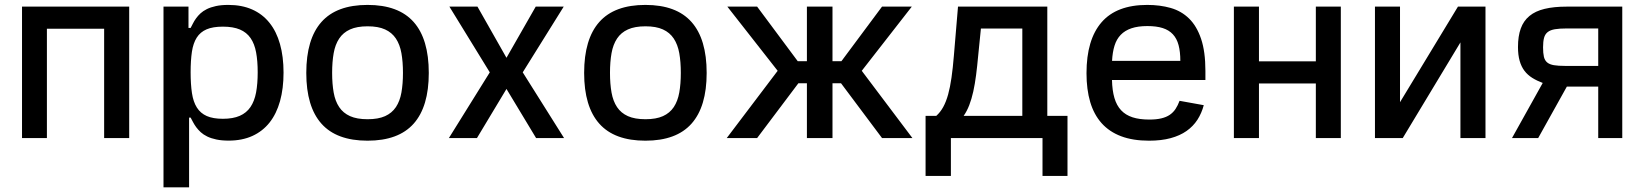

<svg xmlns="http://www.w3.org/2000/svg" viewBox="-20 -573 6824 797"><path d="M71.4 0V-545.5H516.3V0H412.3V-453.8H174.7V0Z M658.7 204.5V-545.5H762.4V-457H771.3Q775.9 -465.6 781.1 -475.9Q786.2 -486.2 793.9 -496.8Q801.5 -507.5 812.1 -517.4Q822.8 -527.3 838.6 -535.2Q854.4 -543 876.2 -547.8Q898.1 -552.6 927.9 -552.6Q984 -552.6 1026.8 -533.6Q1069.6 -514.6 1098.5 -478.5Q1127.5 -442.5 1142.2 -390.3Q1157 -338.1 1157 -271.7Q1157 -205.6 1142.4 -153.2Q1127.8 -100.9 1099.1 -64.5Q1070.3 -28.1 1027.7 -8.7Q985.1 10.7 929 10.7Q899.9 10.7 878 6Q856.2 1.4 840.2 -6.4Q824.2 -14.2 813.4 -24.1Q802.6 -34.1 794.7 -44.7Q786.9 -55.4 781.4 -65.9Q775.9 -76.3 771.3 -84.9H764.9V204.5ZM771.3 -272.7Q771.3 -223 776.8 -186.6Q782.3 -150.2 797.2 -126.6Q812.1 -103 838.2 -91.4Q864.3 -79.9 905.2 -79.9Q947.4 -79.9 975.3 -92.2Q1003.2 -104.4 1019.7 -128.7Q1036.2 -153.1 1043 -189.1Q1049.7 -225.1 1049.7 -272.7Q1049.7 -320 1043.1 -355.5Q1036.6 -391 1020.2 -414.8Q1003.9 -438.6 975.9 -450.5Q947.8 -462.4 905.2 -462.4Q863.6 -462.4 837.5 -451.2Q811.4 -440 796.7 -416.9Q782 -393.8 776.6 -358Q771.3 -322.1 771.3 -272.7Z M1251.4 -270.2Q1251.4 -410.9 1314.3 -481.7Q1377.1 -552.6 1505.7 -552.6Q1634.2 -552.6 1697.1 -481.7Q1759.9 -410.9 1759.9 -270.2Q1759.9 -130.3 1697.1 -59.7Q1634.2 11 1505.7 11Q1377.1 11 1314.3 -59.7Q1251.4 -130.3 1251.4 -270.2ZM1358.7 -270.6Q1358.7 -224.8 1365.1 -188.9Q1371.4 -153.1 1388 -128.4Q1404.5 -103.7 1433.1 -90.9Q1461.6 -78.1 1506 -78.1Q1550.1 -78.1 1578.5 -90.9Q1606.9 -103.7 1623.4 -128.4Q1639.9 -153.1 1646.3 -188.9Q1652.7 -224.8 1652.7 -270.6Q1652.7 -316.4 1646.3 -352.3Q1639.9 -388.1 1623.4 -413Q1606.9 -437.9 1578.5 -450.8Q1550.1 -463.8 1506 -463.8Q1461.6 -463.8 1433.1 -450.8Q1404.5 -437.9 1388 -413Q1371.4 -388.1 1365.1 -352.3Q1358.7 -316.4 1358.7 -270.6Z M1843.4 0 2013.1 -272.7 1845.5 -545.5H1962L2082.4 -333.1L2203.8 -545.5H2320L2149.9 -272.7L2321.4 0H2205.3L2082.4 -203.8L1959.9 0Z M2404.8 -270.2Q2404.8 -410.9 2467.7 -481.7Q2530.5 -552.6 2659.1 -552.6Q2787.6 -552.6 2850.5 -481.7Q2913.4 -410.9 2913.4 -270.2Q2913.4 -130.3 2850.5 -59.7Q2787.6 11 2659.1 11Q2530.5 11 2467.7 -59.7Q2404.8 -130.3 2404.8 -270.2ZM2512.1 -270.6Q2512.1 -224.8 2518.5 -188.9Q2524.9 -153.1 2541.4 -128.4Q2557.9 -103.7 2586.5 -90.9Q2615.1 -78.1 2659.4 -78.1Q2703.5 -78.1 2731.9 -90.9Q2760.3 -103.7 2776.8 -128.4Q2793.3 -153.1 2799.7 -188.9Q2806.1 -224.8 2806.1 -270.6Q2806.1 -316.4 2799.7 -352.3Q2793.3 -388.1 2776.8 -413Q2760.3 -437.9 2731.9 -450.8Q2703.5 -463.8 2659.4 -463.8Q2615.1 -463.8 2586.5 -450.8Q2557.9 -437.9 2541.4 -413Q2524.9 -388.1 2518.5 -352.3Q2512.1 -316.4 2512.1 -270.6Z M3208.1 -279.1 2999.3 -545.5H3122.9L3291.5 -318.9H3329.5V-545.5H3435.7V-318.9H3472.7L3641.3 -545.5H3764.9L3557.2 -279.1L3767.4 0H3641.3L3471.2 -227.3H3435.7V0H3329.5V-227.3H3294L3122.9 0H2996.8Z M3822.1 157.3V-92H3866.5Q3883.5 -107.2 3895.4 -128.9Q3907.3 -150.6 3915.7 -180.8Q3924 -210.9 3929.7 -250.7Q3935.4 -290.5 3939.6 -342L3956.7 -545.5H4327.4V-92H4411.2V157.3H4307.5V0H3927.2V157.3ZM3980.1 -92H4223.7V-454.5H4051.8L4040.5 -342Q4036.6 -299 4031.8 -261.7Q4027 -224.4 4020.1 -193Q4013.1 -161.6 4003.4 -136.4Q3993.6 -111.2 3980.1 -92Z M4490.1 -269.2Q4490.1 -408.4 4552.6 -480.5Q4615.1 -552.6 4742.2 -552.6Q4795.1 -552.6 4839.5 -540Q4883.9 -527.3 4915.8 -496.1Q4947.8 -464.8 4965.7 -411.9Q4983.7 -359 4983.7 -278.4V-240.8H4595.9Q4596.9 -197.4 4606 -166.4Q4615.1 -135.3 4633.7 -115.4Q4652.3 -95.5 4681.1 -86.1Q4709.9 -76.7 4750.7 -76.7Q4780.2 -76.7 4800.8 -81.7Q4821.4 -86.6 4835.8 -96.4Q4850.1 -106.2 4859.7 -120.7Q4869.3 -135.3 4876.4 -154.5L4976.9 -136.4Q4968 -103 4950.5 -75.8Q4932.9 -48.7 4905.4 -29.3Q4877.8 -9.9 4839.3 0.5Q4800.8 11 4749.6 11Q4682.5 11 4633.7 -7.5Q4584.9 -25.9 4552.9 -61.6Q4521 -97.3 4505.5 -149.5Q4490.1 -201.7 4490.1 -269.2ZM4596.2 -320.3H4879.6Q4879.6 -358.3 4872.3 -385.7Q4865.1 -413 4848.7 -430.6Q4832.4 -448.2 4806.5 -456.5Q4780.5 -464.8 4742.9 -464.8Q4703.8 -464.8 4676.7 -455.6Q4649.5 -446.4 4632.1 -428.3Q4614.7 -410.2 4606.4 -383.2Q4598 -356.2 4596.2 -320.3Z M5101.9 0V-545.5H5206V-318.5H5442.1V-545.5H5545.8V0H5442.1V-226.6H5206V0Z M5687.5 -545.5H5791.5V-148.8L6032 -545.5H6146.3V0H6042.3V-397L5802.9 0H5687.5Z M6256.4 0 6383.9 -228.7Q6359.4 -237.9 6340.4 -249.8Q6321.4 -261.7 6308.2 -278.9Q6295.1 -296.2 6288.2 -320.3Q6281.2 -344.5 6281.2 -377.8Q6281.2 -422.9 6292.8 -454.7Q6304.3 -486.5 6328.8 -506.7Q6353.3 -527 6391.7 -536.2Q6430 -545.5 6483.7 -545.5H6714.1V0H6614.3V-213.4H6484L6365.1 0ZM6385.3 -376.4Q6385.3 -352.3 6388.8 -337.2Q6392.4 -322.1 6402.5 -313.7Q6412.6 -305.4 6430.4 -302.4Q6448.2 -299.4 6476.6 -299.4H6614.3V-454.9H6483.7Q6453.8 -454.9 6434.7 -451.7Q6415.5 -448.5 6404.5 -439.8Q6393.5 -431.1 6389.4 -415.8Q6385.3 -400.6 6385.3 -376.4Z"/></svg>

Font: Cannonade Med
Style: Regular
Weight: 500
Designer: Rasmus Andersson
Foundry: rsms
Version: Version 3.012;git-f93a4a705